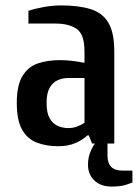

<svg xmlns="http://www.w3.org/2000/svg" viewBox="-20 -530 509 709"><path d="M195 10Q152 10 117 -3Q82 -16 62 -50.5Q42 -85 42 -150Q42 -214 62.5 -248.5Q83 -283 119 -295.5Q155 -308 202 -308Q225 -308 248.5 -305Q272 -302 292 -298V-340Q292 -403 263.5 -423Q235 -443 185 -443H85V-490Q108 -498 141.5 -504Q175 -510 205 -510Q270 -510 314 -496.5Q358 -483 380 -446.5Q402 -410 402 -340V0H320L308 -30H303Q286 -14 259 -2Q232 10 195 10ZM232 -57Q251 -57 267 -63.5Q283 -70 292 -77V-242H232Q212 -242 193.5 -234Q175 -226 163.5 -206Q152 -186 152 -150Q152 -113 163.5 -93Q175 -73 193.5 -65Q212 -57 232 -57ZM393 159Q352 159 328.5 136.5Q305 114 305 79Q305 55 311.5 37Q318 19 324.5 9Q331 -1 331 -1H377V44Q377 73 391 86.5Q405 100 433 100H469V144Q469 144 448 151.5Q427 159 393 159Z"/></svg>

Font: Cuprum SemiBold
Style: Regular
Weight: 600
Designer: Jovanny Lemonad
Foundry: Jovanny Lemonad
Version: Version 3.000